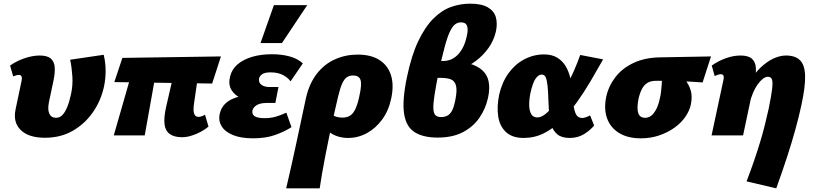

<svg xmlns="http://www.w3.org/2000/svg" viewBox="-20 -739 4440 1048"><path d="M225 13Q137 13 93.5 -29Q50 -71 65 -142L98 -299Q100 -309 99 -316Q98 -323 94.5 -326.5Q91 -330 83 -330Q77 -330 69 -328Q61 -326 52 -322L35 -381Q68 -405 112.5 -420.5Q157 -436 197 -436Q238 -436 257 -419.5Q276 -403 278.5 -373.5Q281 -344 273 -304L247 -181Q239 -140 249.5 -118Q260 -96 286 -96Q306 -96 320.5 -111Q335 -126 347 -155Q359 -184 368 -227Q378 -273 375 -321.5Q372 -370 363 -413L546 -440Q556 -399 556.5 -355.5Q557 -312 548 -268Q531 -189 486.5 -125.5Q442 -62 376 -24.5Q310 13 225 13Z M975 10Q930 10 906 -8Q882 -26 878 -61.5Q874 -97 886 -152L946 -414H1074L1039 -174Q1037 -161 1036.5 -143.5Q1036 -126 1042 -113.5Q1048 -101 1064 -101Q1070 -101 1080 -104Q1090 -107 1099 -113L1118 -48Q1102 -34 1077.5 -20.5Q1053 -7 1025.5 1.5Q998 10 975 10ZM601 0 720 -414H844L770 0ZM1138 -283 604 -291 648 -423 1186 -431Z M1361 16Q1295 16 1251 -2Q1207 -20 1188.5 -52Q1170 -84 1181 -124Q1196 -178 1254.5 -201.5Q1313 -225 1394 -225L1387 -185Q1338 -185 1299.5 -201.5Q1261 -218 1243 -248.5Q1225 -279 1236 -322Q1246 -362 1277.5 -388.5Q1309 -415 1357 -429Q1405 -443 1464 -443Q1517 -443 1561 -431Q1605 -419 1633 -393L1566 -295Q1551 -316 1523.5 -330Q1496 -344 1457 -344Q1425 -344 1411 -334Q1397 -324 1394 -310Q1392 -296 1398 -286Q1404 -276 1418 -270Q1432 -264 1453 -264H1500L1483 -177H1436Q1400 -177 1381 -165Q1362 -153 1358 -136Q1354 -116 1369.5 -105Q1385 -94 1425 -94Q1456 -94 1483 -101.5Q1510 -109 1543 -124L1571 -45Q1532 -20 1481 -2Q1430 16 1361 16ZM1402 -504 1475 -711H1657L1519 -504Z M1542 289Q1557 225 1570 167.5Q1583 110 1595 53.5Q1607 -3 1620.5 -65.5Q1634 -128 1650 -204Q1668 -283 1709 -336Q1750 -389 1808 -415Q1866 -441 1932 -441Q2006 -441 2052 -411Q2098 -381 2114.5 -327Q2131 -273 2115 -200Q2101 -134 2065.5 -86Q2030 -38 1982 -12Q1934 14 1880 14Q1851 14 1825 6Q1799 -2 1780.5 -16Q1762 -30 1757 -48L1790 -117Q1802 -105 1818 -101Q1834 -97 1849 -97Q1875 -97 1892 -108.5Q1909 -120 1921 -146.5Q1933 -173 1942 -217Q1956 -280 1947.5 -303.5Q1939 -327 1907 -327Q1888 -327 1873.5 -317.5Q1859 -308 1847.5 -282.5Q1836 -257 1825 -210Q1813 -160 1801 -105.5Q1789 -51 1777.5 3.5Q1766 58 1756 110Q1746 162 1738 207.5Q1730 253 1725 289Z M2369 12Q2289 12 2242.5 -18Q2196 -48 2185.5 -119.5Q2175 -191 2201 -317Q2226 -437 2263 -514.5Q2300 -592 2345.5 -637.5Q2391 -683 2442 -701Q2493 -719 2546 -719Q2608 -719 2642.5 -699Q2677 -679 2686.5 -645Q2696 -611 2687 -568Q2676 -519 2647 -478Q2618 -437 2577.5 -406.5Q2537 -376 2489.5 -359.5Q2442 -343 2394 -343L2440 -404Q2557 -404 2611.5 -356.5Q2666 -309 2644 -206Q2631 -146 2597 -96.5Q2563 -47 2506.5 -17.5Q2450 12 2369 12ZM2387 -100Q2410 -100 2425 -109.5Q2440 -119 2449.5 -139.5Q2459 -160 2465 -191Q2476 -245 2469 -271.5Q2462 -298 2440.5 -306Q2419 -314 2384 -314H2317L2336 -406H2402Q2416 -406 2434 -411.5Q2452 -417 2470.5 -432.5Q2489 -448 2504.5 -475.5Q2520 -503 2529 -547Q2536 -580 2529 -598.5Q2522 -617 2496 -617Q2479 -617 2464.5 -606.5Q2450 -596 2436 -567Q2422 -538 2407.5 -484Q2393 -430 2374 -344Q2359 -267 2351.5 -219Q2344 -171 2345.5 -145Q2347 -119 2357.5 -109.5Q2368 -100 2387 -100Z M2838 14Q2777 14 2742.5 -17.5Q2708 -49 2699.5 -103Q2691 -157 2705 -224Q2721 -292 2756.5 -340.5Q2792 -389 2842.5 -415.5Q2893 -442 2950 -442Q2993 -442 3022 -424Q3051 -406 3068 -377Q3085 -348 3093 -313Q3101 -278 3104 -243Q3107 -202 3110.5 -168Q3114 -134 3124.5 -114.5Q3135 -95 3158 -95Q3166 -95 3176.5 -98.5Q3187 -102 3201 -109L3223 -54Q3202 -28 3168 -7Q3134 14 3090 14Q3046 14 3022.5 -5.5Q2999 -25 2989 -56.5Q2979 -88 2976.5 -126Q2974 -164 2973 -200Q2972 -239 2969 -268.5Q2966 -298 2959.5 -315Q2953 -332 2937 -332Q2923 -332 2910.5 -318.5Q2898 -305 2889.5 -281.5Q2881 -258 2875 -230Q2868 -195 2868.5 -165Q2869 -135 2879.5 -116.5Q2890 -98 2913 -98Q2936 -98 2962 -120.5Q2988 -143 3015.5 -179.5Q3043 -216 3068 -261.5Q3093 -307 3113 -353Q3133 -399 3147 -439L3272 -415Q3239 -356 3203 -295Q3167 -234 3127 -178.5Q3087 -123 3042.5 -79.5Q2998 -36 2947.5 -11Q2897 14 2838 14Z M3478 16Q3407 16 3360 -12.5Q3313 -41 3294 -92Q3275 -143 3289 -211Q3302 -270 3339.5 -318.5Q3377 -367 3439 -396Q3501 -425 3585 -426L3861 -431L3815 -289Q3750 -294 3686 -296Q3622 -298 3562 -298Q3533 -298 3514.5 -287Q3496 -276 3484.5 -254.5Q3473 -233 3465 -199Q3455 -146 3464 -121Q3473 -96 3501 -96Q3521 -96 3536.5 -109Q3552 -122 3564 -147Q3576 -172 3583 -208Q3586 -220 3588 -237.5Q3590 -255 3591.5 -272.5Q3593 -290 3593.5 -305Q3594 -320 3592 -327L3666 -358Q3695 -333 3717.5 -306Q3740 -279 3750 -246Q3760 -213 3751 -169Q3744 -135 3721 -101.5Q3698 -68 3661.5 -42Q3625 -16 3578.5 0Q3532 16 3478 16Z M4055 251Q4078 191 4096 138.5Q4114 86 4128.5 38Q4143 -10 4154.5 -55.5Q4166 -101 4176 -147Q4190 -216 4194.5 -253.5Q4199 -291 4193.5 -305.5Q4188 -320 4172 -320Q4158 -320 4143.5 -308.5Q4129 -297 4115 -277.5Q4101 -258 4090 -231.5Q4079 -205 4072 -176L4025 -205Q4053 -272 4085 -316Q4117 -360 4150 -386.5Q4183 -413 4213.5 -424.5Q4244 -436 4270 -436Q4321 -436 4347 -410Q4373 -384 4374.5 -324.5Q4376 -265 4354 -164Q4340 -99 4321 -30.5Q4302 38 4276.5 116.5Q4251 195 4217 289ZM3864 0 3929 -304Q3931 -313 3930.5 -319.5Q3930 -326 3926.5 -330Q3923 -334 3914 -334Q3907 -334 3898.5 -331Q3890 -328 3881 -324L3865 -381Q3898 -405 3940 -420.5Q3982 -436 4022 -436Q4064 -436 4083.5 -419Q4103 -402 4105.5 -371Q4108 -340 4099 -298L4036 0Z"/></svg>

Font: Ysabeau Infant Black
Style: Italic
Weight: 900
Italic angle: -12°
Designer: Christian Thalmann (Catharsis Fonts)
Version: Version 2.001;gftools[0.9.30]; featfreeze: ss01,ss02,lnum